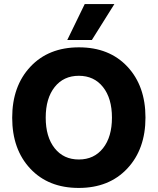

<svg xmlns="http://www.w3.org/2000/svg" viewBox="-20 -918 776 945"><path d="M432 -721H311L397 -898H543ZM249 -489.5Q205 -434 205 -339Q205 -244 249 -188.5Q293 -133 368 -133Q443 -133 487 -188.5Q531 -244 531 -339Q531 -434 487 -489.5Q443 -545 368 -545Q293 -545 249 -489.5ZM368.5 -685Q518 -685 607 -590Q696 -495 696 -339.5Q696 -184 606.5 -88.5Q517 7 367.5 7Q218 7 129 -88Q40 -183 40 -338.5Q40 -494 129.5 -589.5Q219 -685 368.5 -685Z"/></svg>

Font: Hind Vadodara
Style: Bold
Weight: 700
Designer: Hitesh Malaviya
Foundry: Indian Type Foundry
Version: Version 0.702;PS 1.0;hotconv 1.0.81;makeotf.lib2.5.63406